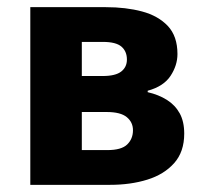

<svg xmlns="http://www.w3.org/2000/svg" viewBox="-20 -516 568 536"><path d="M64.6 0V-496H275.4Q331.5 -496 376.5 -484Q421.5 -472 448.5 -443.5Q475.4 -414.9 475.4 -365.1Q475.4 -333.6 456.1 -304.2Q436.7 -274.8 392.3 -262.7V-258.7Q423 -251.6 446 -237.1Q469 -222.6 481.7 -199.6Q494.3 -176.6 494.3 -143.1Q494.3 -92 466.1 -60.5Q438 -29 391.3 -14.5Q344.6 0 287.6 0ZM208.4 -303.8H266.6Q302.4 -303.8 318.4 -316.3Q334.3 -328.7 334.3 -349.8Q334.3 -372.6 319.1 -385.8Q303.8 -399 267.4 -399H208.4ZM208.4 -97H279.6Q319 -97 335.1 -112.7Q351.2 -128.3 351.2 -152.5Q351.2 -174.8 333.9 -189Q316.6 -203.3 277.8 -203.3H208.4Z"/></svg>

Font: SourceSans3VF
Style: Regular
Weight: 200
Designer: Paul D. Hunt
Foundry: Adobe
Version: Version 3.052;hotconv 1.1.0;makeotfexe 2.6.0